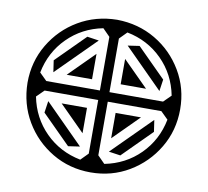

<svg xmlns="http://www.w3.org/2000/svg" viewBox="-84 -875 1048 968"><g transform="rotate(10 439.5 -390.5)"><path d="M168 -464.8 159.2 -524.4 305.7 -670.9 365.7 -662.1ZM710.9 -464.4 513.7 -662.1 573.2 -670.9 719.7 -524.4ZM642.6 -463.9H512.7V-593.8ZM512.7 -187.5V-317.4H642.6ZM305.7 -110.4 159.2 -256.8 168 -316.9 365.2 -119.1ZM366.2 -463.9H236.3L366.2 -593.8ZM366.2 -187.5 236.3 -317.4H366.2ZM573.2 -110.4 513.2 -119.1 710.9 -316.4 719.7 -256.8ZM377.9 -54.2 415 -91.8V-366.2H140.6L103 -329.1Q124 -222.7 197.8 -148.9Q271.5 -75.2 377.9 -54.2ZM501 -54.2Q607.4 -75.2 681.2 -148.9Q754.9 -222.7 775.9 -329.1L738.3 -366.2H463.9V-91.8ZM738.3 -415 775.9 -452.1Q754.9 -558.6 681.2 -632.3Q607.4 -706.1 501 -727.1L463.9 -689.5V-415ZM415 -415V-689.5L377.9 -727.1Q271.5 -706.1 197.8 -632.3Q124 -558.6 103 -452.1L140.6 -415ZM439.5 0Q331.5 0 242.9 -52.7Q154.3 -105.5 102.3 -193.6Q50.3 -281.7 48.8 -390.6Q48.8 -498.5 101.6 -587.2Q154.3 -675.8 242.4 -727.8Q330.6 -779.8 439.5 -781.2Q548.3 -779.8 636.5 -727.8Q724.6 -675.8 777.3 -587.2Q830.1 -498.5 830.1 -390.6Q830.1 -282.7 777.3 -194.1Q724.6 -105.5 636 -52.7Q547.4 0 439.5 0Z"/></g></svg>

Font: Auseklis
Style: Regular
Weight: 400
Designer: GGBotNet
Foundry: GGBotNet
Version: 1.00